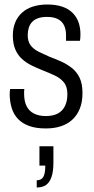

<svg xmlns="http://www.w3.org/2000/svg" viewBox="-20 -558 416 852"><path d="M183 12Q140 12 109.5 1Q79 -10 60 -30Q41 -50 32 -78.5Q23 -107 23 -142Q23 -147 23.5 -152.5Q24 -158 25 -163H88Q87 -157 87 -152Q87 -147 87 -142Q87 -109 98 -87Q109 -65 131 -54Q153 -43 183 -43Q215 -43 236 -54Q257 -65 268 -87Q279 -109 279 -140Q279 -174 263 -193Q247 -212 222 -223.5Q197 -235 169 -246Q144 -256 120.5 -267.5Q97 -279 78 -296Q59 -313 48 -338.5Q37 -364 37 -401Q37 -433 47.5 -458.5Q58 -484 78 -502Q98 -520 126.5 -529Q155 -538 190 -538Q228 -538 256 -528.5Q284 -519 302 -501Q320 -483 328.5 -459Q337 -435 337 -406Q337 -399 336.5 -391.5Q336 -384 335 -377H273V-402Q273 -428 264 -446Q255 -464 236.5 -473.5Q218 -483 188 -483Q165 -483 148.5 -477Q132 -471 122 -460Q112 -449 107.5 -434Q103 -419 103 -402Q103 -373 116.5 -356Q130 -339 152.5 -328Q175 -317 200 -306Q225 -297 250.5 -285.5Q276 -274 298 -257Q320 -240 333 -213.5Q346 -187 346 -145Q346 -105 334 -75.5Q322 -46 300.5 -26.5Q279 -7 249.5 2.5Q220 12 183 12ZM143 274V242Q164 242 172.5 226.5Q181 211 181 177H155V91H217V163Q217 203 208.5 227.5Q200 252 184 263Q168 274 143 274Z"/></svg>

Font: Archivo Condensed Light
Style: Regular
Weight: 300
Width: 3
Designer: Hector Gatti
Foundry: Omnibus-Type
Version: Version 2.001